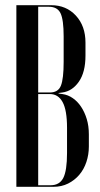

<svg xmlns="http://www.w3.org/2000/svg" viewBox="-20 -719 384 739"><path d="M309 -505Q309 -441 283.5 -404.5Q258 -368 220 -363L205 -361L206 -359L220 -357Q242 -354 260.5 -341Q279 -328 292.5 -307.5Q306 -287 314 -260.5Q322 -234 322 -202V-155Q322 -124 312.5 -95.5Q303 -67 285 -46Q267 -25 242 -12.5Q217 0 186 0H43V-699H177Q235 -699 272 -659Q309 -619 309 -555ZM172 -363Q204 -363 214.5 -389.5Q225 -416 225 -481V-579Q225 -643 213 -668Q201 -693 168 -693H127V-363ZM238 -227Q238 -295 221 -326Q204 -357 172 -357H127V-6H175Q209 -6 223.5 -34Q238 -62 238 -130Z"/></svg>

Font: Moniqa SemBd Narrow Display
Style: Regular
Weight: 600
Width: 4
Designer: Rajesh Rajput
Foundry: Rajesh Rajput
Version: Version 1.000